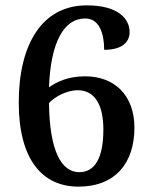

<svg xmlns="http://www.w3.org/2000/svg" viewBox="-20 -687 562 717"><path d="M273 10C411 10 482 -79 482 -210C482 -331 408 -402 298 -402C235 -402 193 -382 163 -361C169 -528 218 -618 298 -618C351 -618 369 -562 369 -501C439 -501 464 -532 464 -567C464 -618 420 -667 304 -667C138 -667 50 -523 50 -304C50 -90 139 10 273 10ZM276 -44C209 -44 165 -124 163 -302C182 -324 228 -350 270 -350C330 -350 366 -302 366 -203C366 -95 333 -44 276 -44Z"/></svg>

Font: Noto Serif Oriya SemiBold
Style: Regular
Weight: 600
Designer: David Williams
Foundry: Google LLC, David Williams
Version: Version 1.051